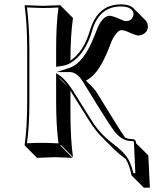

<svg xmlns="http://www.w3.org/2000/svg" viewBox="-20 -672 725 890"><path d="M588.9 -27.8Q601.1 -27.3 606.4 -22.5Q610.8 -17.1 610.8 -7.8L667.5 48.3L674.8 197.8H646.5L589.8 141.1Q580.6 94.7 563 65.4Q561 64 560.5 63.5Q527.8 38.6 508.8 20L452.1 -36.6Q422.4 -66.9 397 -106.9L320.8 -228Q313 -240.7 306.6 -251.5V-143.6Q306.6 -28.8 318.4 56.6L262.2 0L259.8 2.9L316.4 59.6Q314.9 59.6 234.4 56.6Q234.4 56.6 151.4 59.6L95.2 2.9L94.2 0Q106 -81.5 106 -200.2V-444.8Q106 -559.6 94.2 -645L96.2 -647.9Q97.7 -647.9 178.2 -645Q178.2 -645 261.2 -647.9L262.2 -645L318.4 -588.4Q306.6 -509.3 306.6 -391.1Q369.1 -433.1 397.9 -534.2Q427.2 -628.9 500.5 -647Q520 -651.9 541 -651.9Q580.6 -651.4 597.7 -634.8L654.3 -578.1Q665.5 -565.9 665.5 -549.3Q665.5 -522.9 638.7 -511.2Q629.9 -507.8 621.6 -507.3Q610.4 -507.3 573.7 -523.9Q554.7 -532.2 542.5 -532.2Q527.3 -532.2 506.8 -499.5Q497.6 -483.9 491.7 -466.3Q450.7 -356.9 406.7 -317.9Q392.6 -305.7 378.4 -298.3L410.2 -266.6Q422.9 -253.4 431.6 -238.3L505.4 -118.7Q543.9 -56.2 560.1 -33.7Q573.2 -27.8 588.9 -27.8ZM292 -272.5Q280.8 -287.1 271 -296.9Q260.3 -307.6 250 -314.5ZM588.9 -18.1Q546.9 -18.1 512.2 -61Q492.2 -85.9 440.4 -169.9L366.2 -290Q344.2 -328.6 314 -336.9Q308.6 -337.9 305.2 -337.9H242.7L301.8 -357.4Q368.7 -379.4 418.5 -507.8Q421.9 -516.1 425.8 -526.4Q446.8 -585 477.1 -597.2Q481.9 -598.6 485.8 -599.1Q502.9 -599.1 542.5 -580.6Q557.1 -573.7 564.9 -574.2Q586.9 -574.2 596.2 -594.2Q598.6 -600.6 599.1 -606Q596.7 -641.1 541 -642.1Q442.4 -642.1 408.7 -535.6Q408.2 -533.7 407.7 -531.2Q375 -418.5 302.7 -377.4Q283.7 -367.7 251 -363.8L240.2 -362.3V-444.8Q240.2 -558.1 251 -637.2Q206.5 -634.8 178 -635Q149.4 -635.3 105 -637.7Q115.7 -553.2 116.2 -444.8V-200.2Q116.2 -87.4 105 -7.8Q149.4 -10.3 178.2 -9.8Q207 -9.8 251 -7.3Q240.2 -91.8 240.2 -200.2V-333L255.4 -322.8Q291 -298.3 329.6 -233.4L405.3 -112.3Q443.8 -50.8 504.9 -4.9Q507.8 -2.9 509.8 -1Q558.1 35.2 576.7 69.8Q590.3 96.2 598.1 130.9H607.4L601.1 -7.8Q601.1 -16.6 596.7 -17.6Q593.3 -18.1 588.9 -18.1Z"/></svg>

Font: Linux Biolinum Shadow O
Style: Bold
Weight: 700
Designer: Philipp H. Poll
Foundry: Philipp H. Poll
Version: Version 0.9.2